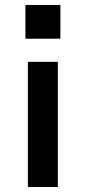

<svg xmlns="http://www.w3.org/2000/svg" viewBox="-20 -559 343 770"><path d="M222.2 -539.1V-403.8H82V-539.1ZM211.9 -311V190.9H91.8V-311Z"/></svg>

Font: Sora Medium
Style: Regular
Weight: 500
Designer: Jonathan Barnbrook, Julián Moncada
Foundry: Barnbrook Fonts
Version: Version 2.000